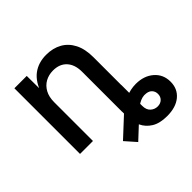

<svg xmlns="http://www.w3.org/2000/svg" viewBox="-185 -734 1122 1122"><g transform="rotate(-45 376.5 -173.0)"><path d="M587.4 204.1Q527.3 204.1 490.5 181.4Q453.6 158.7 436.5 121.3Q419.4 84 419.4 41.5V-113.8H526.4V58.6Q526.4 91.3 544.9 108.2Q563.5 125 588.4 125Q611.8 125 626.5 110.8Q641.1 96.7 641.1 74.2Q641.1 54.7 629.4 40.5Q617.7 26.4 594.2 23.4Q578.1 21 562.7 24.9Q547.4 28.8 532 37.8Q516.6 46.9 499 62L360.4 191.4L301.3 124.5L423.8 10.7Q458.5 -22 502.4 -40.5Q546.4 -59.1 590.3 -59.1Q657.7 -59.1 700.7 -21.7Q743.7 15.6 743.7 75.7Q743.7 134.3 701.9 169.2Q660.2 204.1 587.4 204.1ZM177.7 -320.3V0H70.8V-542.5H172.9L173.8 -409.7H161.6Q185.5 -482.4 230.7 -516.1Q275.9 -549.8 340.3 -549.8Q396 -549.8 437.7 -526.4Q479.5 -502.9 502.7 -457.3Q525.9 -411.6 525.9 -344.2V0H418.9V-330.6Q418.9 -390.1 388.4 -423.3Q357.9 -456.5 304.2 -456.5Q268.1 -456.5 239.5 -440.7Q210.9 -424.8 194.3 -394.5Q177.7 -364.3 177.7 -320.3Z"/></g></svg>

Font: Inter 16pt Medium
Style: Regular
Weight: 500
Version: Version 4.001;git-66647c0bb